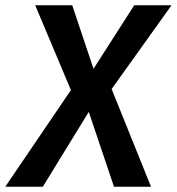

<svg xmlns="http://www.w3.org/2000/svg" viewBox="-58 -711 673 731"><path d="M595 -691H453L298 -449L217 -691H76L212 -368L-38 0H105L280 -285L376 0H517L367 -372Z"/></svg>

Font: Fira Sans Medium
Style: Italic
Weight: 500
Italic angle: -8°
Designer: bBox Type GmbH & Carrois Corporate GbR & Edenspiekermann AG
Foundry: bBox Type GmbH & Carrois Corporate GbR & Edenspiekermann AG
Version: Version 4.301;PS 004.301;hotconv 1.0.88;makeotf.lib2.5.64775